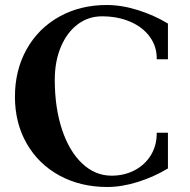

<svg xmlns="http://www.w3.org/2000/svg" viewBox="-20 -737 766 774"><path d="M40.2 -347Q40.2 -454.2 87.5 -538.6Q134.8 -623 219.3 -670Q303.8 -717 411 -716.8Q470.6 -716.8 535.9 -696.3Q601.2 -675.8 657 -642V-498.2H611.8Q613 -548.4 584.3 -588.1Q555.6 -627.8 504.9 -649.5Q454.2 -671.2 391 -671.2Q335.8 -671.2 292.8 -638.6Q249.8 -606 225.3 -547.9Q200.8 -489.8 200.8 -415Q200.8 -302.6 230 -214.8Q259.2 -127 311.4 -77.9Q363.6 -28.8 429.8 -28.8Q481.2 -28.8 522.9 -50.7Q564.6 -72.6 588.5 -112Q612.4 -151.4 611.8 -201.8H657V-58Q601.2 -24.2 536.3 -3.7Q471.4 16.8 412.2 16.8Q304.4 16.8 219.6 -29.5Q134.8 -75.8 87.5 -158.6Q40.2 -241.4 40.2 -347Z"/></svg>

Font: Wittgenstein
Style: Regular
Weight: 400
Designer: Jörg Drees
Foundry: Jörg Drees
Version: Version 1.003;Glyphs 3.1.2 (3151)